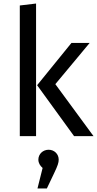

<svg xmlns="http://www.w3.org/2000/svg" viewBox="-20 -770 549 1086"><path d="M255 77C223 77 197 101 197 133C197 152 207 168 221 180L192 296H245L286 210C307 166 312 150 312 133C312 101 287 77 255 77ZM487 -527H384L190 -288L399 0H509L293 -294ZM184 -750 92 -739V0H184Z"/></svg>

Font: Fira Math
Style: Regular
Weight: 400
Designer: Xiangdong Zeng
Foundry: Xiangdong Zeng
Version: Version 0.3.4